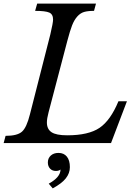

<svg xmlns="http://www.w3.org/2000/svg" viewBox="-45 -790 767 1060"><path d="M-24.9 0 -14.2 -40Q50.3 -40 76.2 -63Q102.1 -85.9 120.1 -158.2L232.9 -600.1Q248 -664.1 248 -682.1Q248 -711.4 226.8 -720.7Q205.6 -730 148.9 -730L160.2 -770H484.9L474.1 -730Q439.9 -730 419.2 -723.9Q398.4 -717.8 381.3 -698.5Q364.3 -679.2 352.8 -649.4Q341.3 -619.6 327.1 -565.9L223.1 -169.9Q213.9 -135.3 213.9 -113.8Q213.9 -77.1 239.5 -60.1Q265.1 -43 326.2 -43Q443.8 -43 504.6 -84.2Q565.4 -125.5 608.9 -231H655.8L567.9 0ZM246.1 250 224.1 224.1Q289.1 188 289.1 146Q279.8 153.8 263.2 153.8Q243.7 153.8 231.4 140.9Q219.2 127.9 219.2 106.9Q219.2 83.5 235.4 68.8Q251.5 54.2 277.8 54.2Q307.6 54.2 324.2 74.7Q340.8 95.2 340.8 132.8Q340.8 166 318.6 194.3Q296.4 222.7 246.1 250Z"/></svg>

Font: Libre Baskerville
Style: Italic
Weight: 400
Designer: Pablo Impallari, Rodrigo Fuenzalida
Foundry: Pablo Impallari, Rodrigo Fuenzalida
Version: Version 1.000